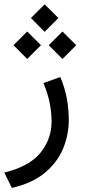

<svg xmlns="http://www.w3.org/2000/svg" viewBox="-25 -620 401 904"><path d="M120.6 -535.2 185.1 -470.2 250 -535.2 185.1 -599.6ZM204.6 -407.2 269 -342.3 334 -407.2 269 -471.7ZM38.6 -407.2 103 -342.3 168 -407.2 103 -471.7ZM258.8 -257.3 179.7 -229C192.9 -197.3 202.6 -166.5 209 -135.7C214.8 -105 217.8 -75.7 217.8 -47.4C217.8 6.8 200.7 55.2 166 98.6C131.3 142.1 74.2 173.3 -4.9 192.4L30.8 264.6C93.8 250.5 145 227.1 184.6 194.8C224.1 162.6 252.9 124.5 271.5 81.1C289.6 37.6 298.8 -7.8 298.8 -55.2C298.8 -88.4 295.9 -122.1 289.6 -156.7C283.2 -190.9 272.9 -224.6 258.8 -257.3Z"/></svg>

Font: Vazir
Style: Regular
Weight: 400
Designer: Saber Rastikerdar
Foundry: Saber Rastikerdar
Version: Version 27.002;January 24, 2021;FontCreator 13.0.0.2683 64-b